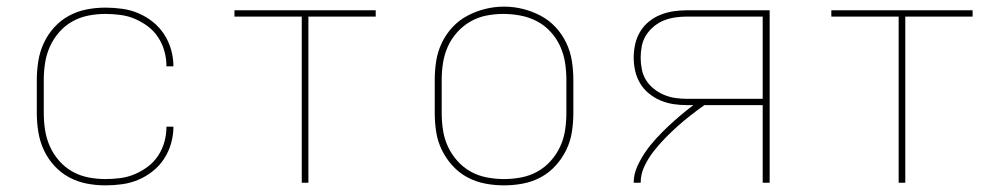

<svg xmlns="http://www.w3.org/2000/svg" viewBox="-20 -551 3040 579"><path d="M298 8Q269 8 241 2.5Q213 -3 188 -16.5Q163 -30 143.5 -51.5Q124 -73 112 -99Q100 -125 95.5 -153.5Q91 -182 91 -210V-310Q91 -338 95.5 -366.5Q100 -395 112 -421Q124 -447 143.5 -468.5Q163 -490 188 -503.5Q213 -517 241 -522.5Q269 -528 298 -528Q323 -528 348.5 -524.5Q374 -521 397.5 -511Q421 -501 441 -485Q461 -469 475 -447.5Q489 -426 496 -401Q503 -376 503 -351H482Q482 -374 476 -396Q470 -418 457.5 -437.5Q445 -457 426.5 -471Q408 -485 387 -494Q366 -503 343 -506Q320 -509 298 -509Q272 -509 246.5 -504Q221 -499 198.5 -486.5Q176 -474 158.5 -454Q141 -434 130.5 -410.5Q120 -387 116 -361.5Q112 -336 112 -310V-210Q112 -184 116 -158.5Q120 -133 130.5 -109.5Q141 -86 158.5 -66Q176 -46 198.5 -33.5Q221 -21 246.5 -16Q272 -11 298 -11Q320 -11 343 -14Q366 -17 387 -26Q408 -35 426.5 -49Q445 -63 457.5 -82.5Q470 -102 476 -124Q482 -146 482 -169H503Q503 -144 496 -119Q489 -94 475 -72.5Q461 -51 441 -35Q421 -19 397.5 -9Q374 1 348.5 4.5Q323 8 298 8Z M890 0V-501H687V-520H1113V-501H910V0Z M1500 8Q1471 8 1442.5 2.5Q1414 -3 1389 -16.5Q1364 -30 1344.5 -51.5Q1325 -73 1312.5 -98.5Q1300 -124 1295.5 -152.5Q1291 -181 1291 -210V-310Q1291 -339 1295.5 -367.5Q1300 -396 1312.5 -422Q1325 -448 1344.5 -469Q1364 -490 1389.5 -503.5Q1415 -517 1443 -524Q1471 -531 1500 -531Q1529 -531 1557 -524Q1585 -517 1610.5 -503.5Q1636 -490 1655.5 -469Q1675 -448 1687.5 -422Q1700 -396 1704.5 -367.5Q1709 -339 1709 -310V-210Q1709 -181 1704.5 -152.5Q1700 -124 1687.5 -98.5Q1675 -73 1655.5 -51.5Q1636 -30 1611 -16.5Q1586 -3 1557.5 2.5Q1529 8 1500 8ZM1500 -11Q1526 -11 1552 -16Q1578 -21 1600.5 -33.5Q1623 -46 1640.5 -65.5Q1658 -85 1669 -108.5Q1680 -132 1684 -158Q1688 -184 1688 -210V-310Q1688 -336 1684 -362Q1680 -388 1669 -412Q1658 -436 1640 -455.5Q1622 -475 1599 -487Q1576 -499 1550 -504Q1524 -509 1497 -509Q1472 -509 1446.5 -504Q1421 -499 1398.5 -486Q1376 -473 1358.5 -453.5Q1341 -434 1330.5 -410.5Q1320 -387 1316 -361.5Q1312 -336 1312 -310V-210Q1312 -184 1316 -158Q1320 -132 1331 -108.5Q1342 -85 1359.5 -65.5Q1377 -46 1399.5 -33.5Q1422 -21 1448 -16Q1474 -11 1500 -11Z M1891 0Q1891 -25 1901.5 -48.5Q1912 -72 1926.5 -93Q1941 -114 1958.5 -133Q1976 -152 1994 -169Q2012 -186 2031.5 -202.5Q2051 -219 2071 -234H2051Q2031 -234 2011 -237Q1991 -240 1972 -248Q1953 -256 1937 -269Q1921 -282 1910.5 -299.5Q1900 -317 1895.5 -337Q1891 -357 1891 -377Q1891 -398 1895.5 -418Q1900 -438 1910.5 -455.5Q1921 -473 1937 -486Q1953 -499 1972 -506.5Q1991 -514 2011 -517Q2031 -520 2051 -520H2301V0H2280V-234H2104Q2083 -219 2062.5 -203Q2042 -187 2022.5 -169.5Q2003 -152 1985 -133.5Q1967 -115 1951 -94.5Q1935 -74 1923.5 -50Q1912 -26 1912 0ZM2280 -253V-501H2051Q2034 -501 2016.5 -498.5Q1999 -496 1982.5 -489.5Q1966 -483 1952 -471.5Q1938 -460 1928.5 -445Q1919 -430 1915.5 -412.5Q1912 -395 1912 -377Q1912 -360 1915.5 -342Q1919 -324 1928.5 -309Q1938 -294 1952 -283Q1966 -272 1982.5 -265Q1999 -258 2016.5 -255.5Q2034 -253 2051 -253Z M2690 0V-501H2487V-520H2913V-501H2710V0Z"/></svg>

Font: Zed Sans Thin Extended
Style: Regular
Weight: 100
Width: 7
Designer: Belleve Invis
Foundry: Belleve Invis
Version: Version 1.0.0; ttfautohint (v1.8.4)